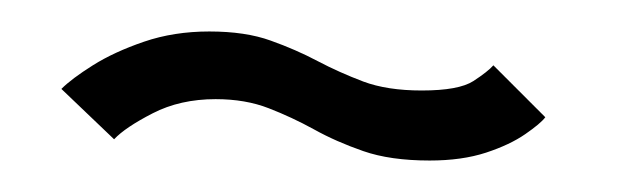

<svg xmlns="http://www.w3.org/2000/svg" viewBox="-20 -407 394 122"><path d="M253 -305Q273.5 -305 288.8 -310Q304 -315 313.8 -321.8Q323.5 -328.5 326.5 -332.5L293.5 -365.5Q290 -361.5 280.8 -355.5Q271.5 -349.5 248 -349.5Q226 -349.5 210.8 -355.2Q195.5 -361 181.8 -368.2Q168 -375.5 152 -381.2Q136 -387 113 -387Q90.5 -387 71.5 -380.5Q52.5 -374 39 -365.5Q25.5 -357 19 -350.5L52.5 -318.5Q59.5 -326 77 -335Q94.5 -344 117 -344Q136 -344 150.8 -338.2Q165.5 -332.5 179.5 -324.8Q193.5 -317 210.8 -311Q228 -305 253 -305Z"/></svg>

Font: Anybody Light
Style: Regular
Weight: 300
Designer: Tyler Finck
Foundry: Etcetera Type Company
Version: Version 1.111; ttfautohint (v1.8.4)